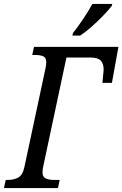

<svg xmlns="http://www.w3.org/2000/svg" viewBox="-48 -951 619 971"><path d="M318 -771 321 -784Q345 -814 372 -854Q399 -894 419 -931H520L517 -921Q502 -901 474.5 -872.5Q447 -844 416 -816.5Q385 -789 357 -771ZM-28 0 -19 -41H-9Q23 -41 45 -53.5Q67 -66 76 -109L182 -605Q186 -622 186 -636Q186 -659 171 -666Q156 -673 130 -673H115L124 -714H551L518 -532H470L474 -575Q475 -581 475.5 -588.5Q476 -596 476 -601Q476 -629 461.5 -644.5Q447 -660 409 -660H288L171 -111Q167 -95 167 -79Q167 -56 183.5 -48.5Q200 -41 227 -41H254L245 0Z"/></svg>

Font: Noto Serif Condensed
Style: Italic
Weight: 400
Width: 3
Italic angle: -12°
Designer: Monotype Design Team
Foundry: Monotype Imaging Inc.
Version: Version 2.014; ttfautohint (v1.8.4.7-5d5b)